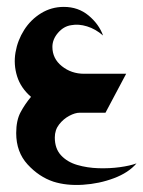

<svg xmlns="http://www.w3.org/2000/svg" viewBox="-20 -327 416 557"><path d="M135 200Q93 186 60 150Q27 114 27 59Q27 22 40 -2Q53 -26 70 -46Q40 -72 29.5 -106Q19 -140 25 -175Q31 -210 50 -240Q69 -270 99 -288.5Q129 -307 165 -307Q207 -307 237 -282Q267 -257 279 -224Q257 -243 232.5 -250.5Q208 -258 187 -254Q165 -251 148.5 -232Q132 -213 132 -191Q132 -157 159.5 -135Q187 -113 224 -113H346L286 0H211Q198 0 181 9Q164 18 151.5 34Q139 50 139 72Q139 104 157 123.5Q175 143 204 151.5Q233 160 265.5 161Q298 162 327.5 158Q357 154 376 147Q353 174 310.5 190Q268 206 220.5 209Q173 212 135 200Z"/></svg>

Font: Reem Kufi Medium
Style: Regular
Weight: 500
Designer: Khaled Hosny
Version: Version 1.001